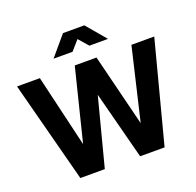

<svg xmlns="http://www.w3.org/2000/svg" viewBox="-163 -1155 1357 1328"><g transform="rotate(-20 516.0 -491.5)"><path d="M11 -745H179L304 -214L436 -745H596L728 -214L853 -745H1021L826 0H646L516 -500L386 0H206ZM436 -983H593L715 -839H578L516 -910L454 -839H314Z"/></g></svg>

Font: Eudoxus Sans ExtraBold
Style: Regular
Weight: 800
Designer: Stijn de Vries
Foundry: tokotype
Version: Version 2.005